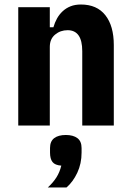

<svg xmlns="http://www.w3.org/2000/svg" viewBox="-20 -557 580 852"><path d="M61 0V-525H201V-436H217Q223 -457 233 -475Q243 -493 258 -507Q273 -521 293 -529Q313 -537 339 -537Q410 -537 447.5 -489.5Q485 -442 485 -357V0H345V-330Q345 -423 280 -423Q248 -423 224.5 -403.5Q201 -384 201 -349V0ZM272 42Q305 42 323.5 56Q342 70 342 100V120Q342 169 323 209.5Q304 250 275 275H192Q216 253 230.5 230Q245 207 252 178Q224 176 213 162Q202 148 202 120V100Q202 70 220.5 56Q239 42 272 42Z"/></svg>

Font: IBM Plex Sans Cond
Style: Bold
Weight: 700
Width: 3
Designer: Mike Abbink, Paul van der Laan, Pieter van Rosmalen
Foundry: Bold Monday
Version: Version 1.3